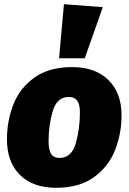

<svg xmlns="http://www.w3.org/2000/svg" viewBox="-20 -873 612 913"><path d="M13 -211Q13 -298 43.5 -376Q74 -454 143.5 -504Q213 -554 323 -554Q433 -554 495.5 -492.5Q558 -431 558 -325Q558 -238 527.5 -160Q497 -82 427.5 -31Q358 20 247 20Q137 20 75 -41Q13 -102 13 -211ZM360 -338Q360 -377 347 -394.5Q334 -412 307 -412Q251 -412 231 -345.5Q211 -279 211 -201Q211 -159 223.5 -140.5Q236 -122 263 -122Q320 -122 340 -190.5Q360 -259 360 -338ZM469 -839 383 -596H261L284 -853Z"/></svg>

Font: FiraGO Heavy
Style: Italic
Weight: 900
Italic angle: -8°
Designer: bBox Type GmbH
Foundry: bBox Type GmbH
Version: Version 1.001